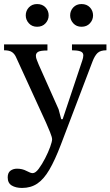

<svg xmlns="http://www.w3.org/2000/svg" viewBox="-32 -692 545 947"><path d="M77 235Q46 235 26 223Q6 211 6 183Q6 160 19.5 150Q33 140 52 140Q78 140 98.5 151Q119 162 129 162Q143 162 159 140.5Q175 119 190.5 89Q206 59 215.5 32.5Q225 6 225 -5Q225 -15 214.5 -41Q204 -67 195 -87L48 -408Q41 -425 28 -434.5Q15 -444 -12 -444V-473H202V-443Q168 -443 156.5 -436.5Q145 -430 145 -417Q145 -407 150 -395.5Q155 -384 159 -373L257 -153L270 -104H277L374 -394Q376 -399 377.5 -406.5Q379 -414 379 -419Q379 -434 363.5 -439Q348 -444 323 -444V-473H493V-444Q463 -444 449 -430.5Q435 -417 424 -388L268 22Q239 98 211.5 145Q184 192 152 213.5Q120 235 77 235ZM370 -560Q345 -560 329.5 -577Q314 -594 314 -616Q314 -639 329.5 -655.5Q345 -672 370 -672Q396 -672 411.5 -655.5Q427 -639 427 -616Q427 -594 411.5 -577Q396 -560 370 -560ZM151 -560Q126 -560 110.5 -577Q95 -594 95 -616Q95 -639 110.5 -655.5Q126 -672 151 -672Q177 -672 192.5 -655.5Q208 -639 208 -616Q208 -594 192.5 -577Q177 -560 151 -560Z"/></svg>

Font: STIX Two Text
Style: Regular
Weight: 400
Designer: Ross Mills, John Hudson & Paul Hanslow, Tiro Typeworks Ltd; with prior portions MicroPress Inc., and Coen Hoffman.
Foundry: Tiro Typeworks Ltd
Version: Version 2.13 b171